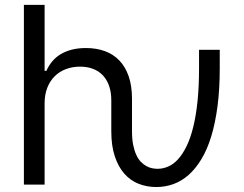

<svg xmlns="http://www.w3.org/2000/svg" viewBox="-20 -747 986 777"><path d="M76.7 -727.3H160.5V-460.2H167.6Q177.2 -481.5 191.4 -498.6Q205.6 -515.6 225.3 -527.5Q245 -539.4 270.4 -546Q295.8 -552.6 328.1 -552.6Q370 -552.6 404.3 -540.1Q438.6 -527.7 463.1 -502.1Q487.6 -476.6 500.9 -437.9Q514.2 -399.1 514.2 -346.6V-215.9Q514.2 -183.9 519 -160.3Q523.8 -136.7 531.8 -119.7Q539.8 -102.6 550.2 -92Q560.7 -81.3 572.3 -74.9Q583.8 -68.5 595.5 -66.2Q607.2 -63.9 617.9 -63.9Q639.9 -63.9 661 -73.2Q682.2 -82.4 700.6 -102.6Q719.1 -122.9 734.7 -154.7Q750.4 -186.4 761.7 -231.9Q773.1 -277.3 779.3 -336.8Q785.5 -396.3 785.5 -471.6V-545.5H869.3V-471.6Q869.3 -386.4 860.3 -317.5Q851.2 -248.6 834.9 -195.1Q818.5 -141.7 795.1 -103Q771.7 -64.3 743.3 -39.1Q714.8 -13.8 681.6 -2Q648.4 9.9 612.2 9.9Q574.2 9.9 541 -3.2Q507.8 -16.3 483.3 -44Q458.8 -71.7 444.6 -114.3Q430.4 -157 430.4 -215.9V-340.9Q430.4 -373.6 421.7 -398.8Q413 -424 396.7 -441.6Q380.3 -459.2 356.9 -468.2Q333.5 -477.3 304 -477.3Q273.1 -477.3 246.8 -467.3Q220.5 -457.4 201.3 -438.4Q182.2 -419.4 171.3 -391.7Q160.5 -364 160.5 -328.1V0H76.7Z"/></svg>

Font: Fast_Sans-Dotted
Style: Regular
Weight: 400
Version: Version 3.018